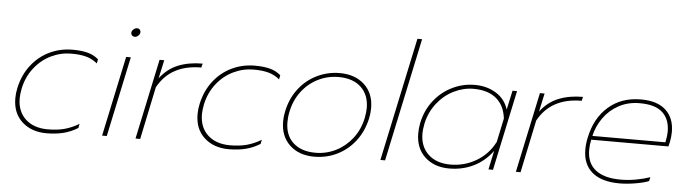

<svg xmlns="http://www.w3.org/2000/svg" viewBox="-47 -934 4114 1145"><g transform="rotate(5 2010.0 -362.0)"><path d="M53 -177Q53 -208 60 -239Q77 -318 122 -376Q167 -434 231 -464.5Q295 -495 369 -495Q422 -495 459.5 -485Q497 -475 524 -451L519 -426Q489 -451 452.5 -461Q416 -471 364 -471Q300 -471 242 -443Q184 -415 142.5 -362Q101 -309 86 -239Q79 -202 79 -180Q79 -100 128.5 -54.5Q178 -9 261 -9Q318 -9 361 -20.5Q404 -32 448 -58L443 -33Q403 -8 357.5 3.5Q312 15 256 15Q166 15 109.5 -36.5Q53 -88 53 -177Z M708 -625Q708 -637 718.5 -646.5Q729 -656 741 -656Q750 -656 756 -650Q762 -644 762 -635Q762 -623 752 -613.5Q742 -604 730 -604Q721 -604 714.5 -610Q708 -616 708 -625ZM690 -480H718L616 0H588Z M890 -480H918L894 -370Q939 -429 1002.5 -454.5Q1066 -480 1148 -480L1142 -456Q959 -456 882 -315L816 0H788Z M1144 -177Q1144 -208 1151 -239Q1168 -318 1213 -376Q1258 -434 1322 -464.5Q1386 -495 1460 -495Q1513 -495 1550.5 -485Q1588 -475 1615 -451L1610 -426Q1580 -451 1543.5 -461Q1507 -471 1455 -471Q1391 -471 1333 -443Q1275 -415 1233.5 -362Q1192 -309 1177 -239Q1170 -202 1170 -180Q1170 -100 1219.5 -54.5Q1269 -9 1352 -9Q1409 -9 1452 -20.5Q1495 -32 1539 -58L1534 -33Q1494 -8 1448.5 3.5Q1403 15 1347 15Q1257 15 1200.5 -36.5Q1144 -88 1144 -177Z M1656 -178Q1656 -209 1663 -240Q1679 -317 1723.5 -375Q1768 -433 1832 -464Q1896 -495 1968 -495Q2060 -495 2116 -443Q2172 -391 2172 -303Q2172 -271 2165 -240Q2148 -163 2104 -105.5Q2060 -48 1996.5 -16.5Q1933 15 1859 15Q1767 15 1711.5 -37.5Q1656 -90 1656 -178ZM2139 -240Q2146 -277 2146 -300Q2146 -380 2097.5 -425.5Q2049 -471 1963 -471Q1898 -471 1840.5 -442.5Q1783 -414 1743 -361.5Q1703 -309 1689 -240Q1682 -209 1682 -177Q1682 -98 1730.5 -53.5Q1779 -9 1864 -9Q1929 -9 1986 -37.5Q2043 -66 2083.5 -118Q2124 -170 2139 -240Z M2411 -739H2439L2282 0H2254Z M2465 -178Q2465 -208 2471 -239Q2487 -317 2532.5 -375Q2578 -433 2642 -464Q2706 -495 2776 -495Q2849 -495 2904 -461Q2959 -427 2978 -365L3003 -480H3030L2928 0H2901L2925 -113Q2879 -50 2812.5 -17.5Q2746 15 2667 15Q2577 15 2521 -37Q2465 -89 2465 -178ZM2936 -168 2966 -310Q2957 -388 2907 -429.5Q2857 -471 2771 -471Q2710 -471 2652.5 -442.5Q2595 -414 2553.5 -361Q2512 -308 2497 -239Q2490 -202 2490 -180Q2490 -101 2539 -55Q2588 -9 2672 -9Q2756 -9 2827 -51Q2898 -93 2936 -168Z M3167 -480H3195L3171 -370Q3216 -429 3279.5 -454.5Q3343 -480 3425 -480L3419 -456Q3236 -456 3159 -315L3093 0H3065Z M3466 -168Q3466 -205 3474 -240Q3498 -358 3576 -426.5Q3654 -495 3771 -495Q3870 -495 3920.5 -447.5Q3971 -400 3971 -318Q3971 -286 3964 -255L3958 -230H3496Q3489 -199 3489 -168Q3489 -89 3541 -48.5Q3593 -8 3691 -8Q3737 -8 3783.5 -16.5Q3830 -25 3867 -38L3861 -14Q3831 -2 3780.5 6.5Q3730 15 3686 15Q3579 15 3522.5 -32.5Q3466 -80 3466 -168ZM3938 -253Q3946 -290 3946 -320Q3946 -391 3902.5 -431.5Q3859 -472 3766 -472Q3695 -472 3639.5 -441.5Q3584 -411 3549 -361Q3514 -311 3501 -253Z"/></g></svg>

Font: Prompt Thin
Style: Italic
Weight: 250
Italic angle: -12°
Designer: Katatrad Team
Foundry: CadsonDemak
Version: Version 1.001